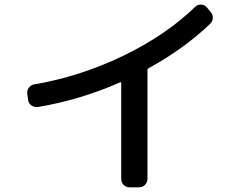

<svg xmlns="http://www.w3.org/2000/svg" viewBox="-20 -754 1040 822"><path d="M100.6 -325.2 96.7 -352.5Q94.7 -366.2 103.5 -378.4Q112.3 -390.6 126 -392.6Q321.3 -425.8 505.4 -514.2Q689.5 -602.5 815.4 -724.6Q825.2 -734.4 839.8 -734.4Q854.5 -734.4 864.3 -723.6L881.8 -703.1Q891.6 -692.4 891.1 -677.7Q890.6 -663.1 879.9 -652.3Q770.5 -546.9 616.2 -461.9Q611.3 -459 611.3 -454.1V11.7Q611.3 26.4 601.1 37.1Q590.8 47.9 576.2 47.9H534.2Q519.5 47.9 509.3 37.6Q499 27.3 499 11.7V-399.4Q499 -401.4 497.1 -401.9Q495.1 -402.3 494.1 -401.4Q323.2 -326.2 142.6 -295.9Q127.9 -293.9 115.2 -302.2Q102.5 -310.5 100.6 -325.2Z"/></svg>

Font: Rounded-L Mgen+ 1m medium
Style: Regular
Weight: 500
Designer: [Source Han Sans]
Ryoko NISHIZUKA  (kana & ideographs); Paul D. Hunt (Latin, Greek & Cyrillic); Wenlong ZHANG  (bopomofo
Version: Version 1.059.20150602